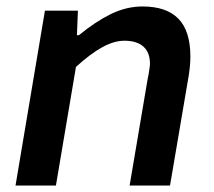

<svg xmlns="http://www.w3.org/2000/svg" viewBox="-20 -574 662 594"><path d="M119 -541H221L218 -465H224Q275 -507 323 -530.5Q371 -554 421 -554Q495 -554 532 -516Q569 -478 569 -399Q569 -373 564 -341L506 0H381L436 -325L440 -346Q444 -370 444 -376Q444 -412 423.5 -430Q403 -448 365 -448Q333 -448 296.5 -428Q260 -408 215 -367L153 0H28Z"/></svg>

Font: Nebula Sans Semibold
Style: Regular
Weight: 600
Italic angle: -9°
Designer: Paul D. Hunt for Adobe (as Source Sans)
Foundry: Nebula Entertainment & Broadcasting LLC
Version: Version 1.010